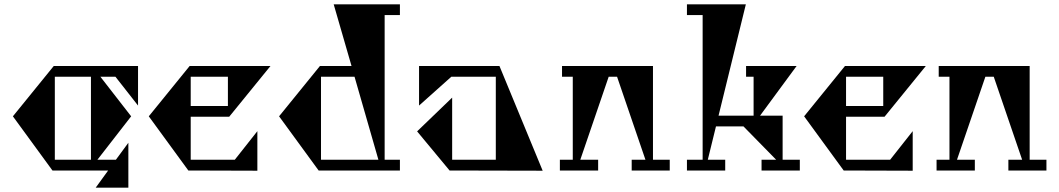

<svg xmlns="http://www.w3.org/2000/svg" viewBox="-20 -793 4927 893"><path d="M622 -302 517 -436H447L590 -252L433 -50H519L577 -129V80H425L483 0H224L40 -252L230 -486H622ZM403 -50V-436H235V-50Z M1177 -183V1L856 0L672 -252L862 -486H1238L1046 -250H867V-50H1072ZM1040 -436H867V-300H1040Z M1840 -723H1769V-50H1840V0H1462L1278 -252L1468 -486H1615L1532 -773H1840ZM1473 -50H1740L1629 -436H1473Z M2504 1 2071 0 1920 -182 2083 -339V-50H2286V-436H2079L1929 -302V-486H2303Z M3095 -50V0H2918V-50H2982L2850 -436H2811L2679 -50H2762V0H2584V-50H2644V-436H2594V-486H3017V-50Z M3620 -50H3700V0H3522V-50H3590L3438 -205H3310L3272 -50H3353V0H3175V-50H3248V-723H3175V-773H3449L3322 -255H3485V-436H3450V-486H3685L3515 -255H3620Z M4225 -183V1L3904 0L3720 -252L3910 -486H4286L4094 -250H3915V-50H4120ZM4088 -436H3915V-300H4088Z M4847 -50V0H4670V-50H4734L4602 -436H4563L4431 -50H4514V0H4336V-50H4396V-436H4346V-486H4769V-50Z"/></svg>

Font: Chokokutai
Style: Regular
Weight: 400
Designer: 108号,108go
Foundry: Font Zone 108
Version: Version 1.000; ttfautohint (v1.8.3)